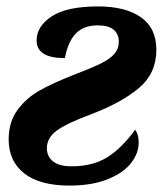

<svg xmlns="http://www.w3.org/2000/svg" viewBox="-20 -568 507 598"><path d="M7 -134Q7 -188 34.5 -225.5Q62 -263 104 -286.5Q146 -310 210 -335Q265 -356 293.5 -370Q322 -384 336 -400Q350 -416 350 -438Q350 -462 334 -475.5Q318 -489 284 -489Q241 -489 216.5 -464Q192 -439 182 -387Q94 -387 94 -442Q94 -486 141 -517Q188 -548 286 -548Q370 -548 418.5 -514.5Q467 -481 467 -413Q467 -340 413.5 -294.5Q360 -249 266 -213Q188 -184 157 -161.5Q126 -139 126 -106Q126 -81 145 -65.5Q164 -50 203 -50Q268 -50 313 -77.5Q358 -105 401 -164Q412 -149 412 -124Q412 -91 388.5 -60.5Q365 -30 316 -10Q267 10 196 10Q104 10 55.5 -28Q7 -66 7 -134Z"/></svg>

Font: Noto Serif NarrowExtraBold
Style: Italic
Weight: 800
Width: 4
Italic angle: -12°
Designer: Monotype Design Team
Foundry: Monotype Imaging Inc.
Version: Version 1.001